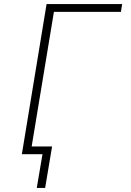

<svg xmlns="http://www.w3.org/2000/svg" viewBox="-20 -755 640 940"><path d="M160 165 188 0H87L208 -735H578L572 -697H244L135 -38H235L201 165Z"/></svg>

Font: Iosevka XLt Ex Obl
Style: Regular
Weight: 200
Width: 7
Italic angle: -9°
Monospace: yes
Designer: Belleve Invis
Foundry: Belleve Invis
Version: Version 32.5.0; ttfautohint (v1.8.4)